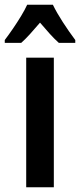

<svg xmlns="http://www.w3.org/2000/svg" viewBox="-51 -786 336 806"><path d="M175 0H59V-544H175ZM171 -766Q187 -733 212.5 -693.5Q238 -654 265 -618V-606H196Q178 -622 158.5 -643.5Q139 -665 117 -691Q95 -665 74.5 -642.5Q54 -620 38 -606H-31V-618Q-15 -639 3.5 -666Q22 -693 38 -719.5Q54 -746 63 -766Z"/></svg>

Font: Noto Sans Bengali ExtraCondensed SemiBold
Style: Regular
Weight: 600
Width: 2
Designer: Joana Ranito - Universal Thirst; Jelle Bosma - Monotype Design Team
Foundry: Universal Thirst ehf.
Version: Version 3.000; ttfautohint (v1.8.4.7-5d5b)